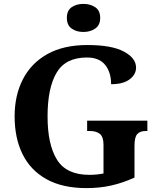

<svg xmlns="http://www.w3.org/2000/svg" viewBox="-20 -955 810 985"><path d="M424 10Q300 10 218 -36Q136 -82 95.5 -164.5Q55 -247 55 -358Q55 -466 97.5 -548.5Q140 -631 223 -677.5Q306 -724 428 -724Q553 -724 615.5 -690.5Q678 -657 678 -608Q678 -573 645 -548Q612 -523 550 -523Q550 -584 519.5 -622Q489 -660 426 -660Q316 -660 270 -581.5Q224 -503 224 -358Q224 -213 272.5 -135.5Q321 -58 438 -58Q477 -58 511 -65V-212Q511 -252 493 -267.5Q475 -283 440 -283H427V-336H736V-283H729Q698 -283 684 -267Q670 -251 670 -208V-44Q611 -17 551.5 -3.5Q492 10 424 10ZM408 -791Q372 -791 347.5 -808.5Q323 -826 323 -863Q323 -901 347.5 -918Q372 -935 408 -935Q443 -935 468.5 -918Q494 -901 494 -863Q494 -826 468.5 -808.5Q443 -791 408 -791Z"/></svg>

Font: Noto Serif Sinhala
Style: Bold
Weight: 700
Designer: Jelle Bosma - Monotype Design Team
Foundry: Monotype Imaging Inc.
Version: Version 2.007; ttfautohint (v1.8.4.7-5d5b)